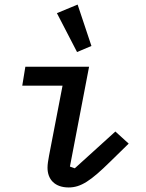

<svg xmlns="http://www.w3.org/2000/svg" viewBox="-20 -808 640 840"><path d="M280.5 12.1C333.8 12.1 377.1 -17 462 -100.5L543 -179.7L484.7 -232.6L307.2 -71.7L285.9 -79.2L369.7 -516H90.9L77.4 -433.2H253.6L194.6 -127.1C190.7 -105.5 187.9 -89.8 187.9 -74.2C187.9 -23.1 219.8 12.1 280.5 12.1ZM229 -750.4 317.1 -580.3 380 -606.9 319.6 -788Z"/></svg>

Font: Margiela Mono Italic Medium It
Style: Regular
Weight: 500
Designer: Mike Abbink, Paul van der Laan, Pieter van Rosmalen
Foundry: Bold Monday
Version: Version 2.003 2021